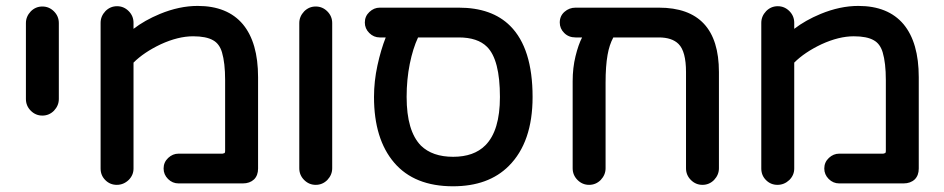

<svg xmlns="http://www.w3.org/2000/svg" viewBox="-20 -614 3221 655"><path d="M68.4 -276.4V-535.2Q68.4 -557.6 85 -575.2Q101.6 -591.8 124.5 -591.8Q147.5 -591.8 164.1 -575.2Q180.7 -558.6 180.7 -535.2V-276.4Q180.7 -253.9 164.1 -236.3Q147.5 -219.7 124.5 -219.7Q101.6 -219.7 85 -236.3Q68.4 -252.9 68.4 -276.4Z M323.2 -39.1V-536.1Q323.2 -558.6 339.8 -576.2Q356.4 -592.8 379.4 -592.8Q402.3 -592.8 418.9 -576.2Q435.5 -559.6 435.5 -536.1V-515.6Q473.6 -544.9 525.4 -566.4Q591.8 -593.8 654.3 -593.8Q755.9 -593.8 808.6 -531.2Q860.4 -468.8 860.4 -350.6V-39.1Q860.4 -15.6 846.7 -2Q832 11.7 808.6 11.7H588.9Q568.4 11.7 553.2 -3.4Q538.1 -18.6 538.1 -39.1Q538.1 -60.5 553.7 -75.2Q569.3 -89.8 588.9 -89.8H739.3L746.1 -91.8Q748 -93.8 748 -98.6V-340.8Q748 -399.4 737.3 -435.5Q728.5 -464.8 707 -476.6Q683.6 -490.2 638.7 -490.2Q587.9 -490.2 528.3 -462.9Q470.7 -435.5 435.5 -400.4V-39.1Q435.5 -16.6 418.9 0Q401.4 16.6 378.4 16.6Q355.5 16.6 339.4 0.5Q323.2 -15.6 323.2 -39.1Z M1001 -40V-535.2Q1001 -557.6 1017.6 -575.2Q1034.2 -591.8 1057.1 -591.8Q1080.1 -591.8 1096.7 -575.2Q1113.3 -558.6 1113.3 -535.2V-40Q1113.3 -17.6 1096.7 0Q1080.1 16.6 1057.1 16.6Q1034.2 16.6 1017.6 0Q1001 -16.6 1001 -40Z M1796.9 -283.2Q1796.9 -128.9 1715.8 -47.9Q1646.5 21.5 1525.4 21.5Q1393.6 21.5 1324.7 -59.1Q1255.9 -139.6 1255.9 -283.2Q1255.9 -336.9 1267.6 -390.6Q1279.3 -444.3 1295.9 -486.3H1275.4Q1254.9 -486.3 1239.7 -501.5Q1224.6 -516.6 1224.6 -537.1Q1224.6 -558.6 1240.2 -573.2Q1255.9 -587.9 1275.4 -587.9H1544.9Q1658.2 -587.9 1720.7 -525.4Q1796.9 -449.2 1796.9 -283.2ZM1685.5 -283.2Q1685.5 -410.2 1641.6 -454.1Q1609.4 -486.3 1544.9 -486.3H1406.2Q1388.7 -449.2 1377.9 -396Q1367.2 -342.8 1367.2 -283.2Q1367.2 -167 1416 -117.2Q1455.1 -79.1 1525.9 -79.1Q1596.7 -79.1 1635.7 -118.2Q1685.5 -168 1685.5 -283.2Z M2432.6 -368.2V-40Q2432.6 -17.6 2416 0Q2399.4 16.6 2376.5 16.6Q2353.5 16.6 2336.9 0Q2320.3 -16.6 2320.3 -40V-368.2Q2320.3 -438.5 2294.9 -463.9Q2272.5 -486.3 2227.5 -486.3H2072.3Q2058.6 -460.9 2052.7 -426.8Q2045.9 -388.7 2045.9 -332V-40Q2045.9 -17.6 2029.3 0Q2012.7 16.6 1989.7 16.6Q1966.8 16.6 1950.2 0Q1933.6 -16.6 1933.6 -40V-336.9Q1933.6 -382.8 1943.4 -422.4Q1953.1 -461.9 1965.8 -486.3H1943.4Q1919.9 -486.3 1904.8 -501.5Q1889.6 -516.6 1889.6 -537.1Q1889.6 -559.6 1905.8 -573.7Q1921.9 -587.9 1943.4 -587.9H2227.5Q2432.6 -587.9 2432.6 -368.2Z M2577.1 -39.1V-536.1Q2577.1 -558.6 2593.8 -576.2Q2610.4 -592.8 2633.3 -592.8Q2656.2 -592.8 2672.9 -576.2Q2689.5 -559.6 2689.5 -536.1V-515.6Q2727.5 -544.9 2779.3 -566.4Q2845.7 -593.8 2908.2 -593.8Q3009.8 -593.8 3062.5 -531.2Q3114.3 -468.8 3114.3 -350.6V-39.1Q3114.3 -15.6 3100.6 -2Q3085.9 11.7 3062.5 11.7H2842.8Q2822.3 11.7 2807.1 -3.4Q2792 -18.6 2792 -39.1Q2792 -60.5 2807.6 -75.2Q2823.2 -89.8 2842.8 -89.8H2993.2L3000 -91.8Q3002 -93.8 3002 -98.6V-340.8Q3002 -399.4 2991.2 -435.5Q2982.4 -464.8 2960.9 -476.6Q2937.5 -490.2 2892.6 -490.2Q2841.8 -490.2 2782.2 -462.9Q2724.6 -435.5 2689.5 -400.4V-39.1Q2689.5 -16.6 2672.9 0Q2655.3 16.6 2632.3 16.6Q2609.4 16.6 2593.3 0.5Q2577.1 -15.6 2577.1 -39.1Z"/></svg>

Font: FakePearl
Style: SemiBold
Weight: 400
Version: Version 1.2